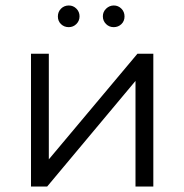

<svg xmlns="http://www.w3.org/2000/svg" viewBox="-20 -680 672 700"><path d="M93 -484H158V-99L481 -484H539V0H474V-385L152 0H93ZM191 -620Q191 -637 202.5 -648.5Q214 -660 231 -660Q247 -660 258.5 -648.5Q270 -637 270 -620.5Q270 -604 258.5 -592.5Q247 -581 230.5 -581Q214 -581 202.5 -592Q191 -603 191 -620ZM395 -660Q411 -660 422.5 -648.5Q434 -637 434 -620Q434 -603 422.5 -592Q411 -581 394.5 -581Q378 -581 366.5 -592.5Q355 -604 355 -620.5Q355 -637 367 -648.5Q379 -660 395 -660Z"/></svg>

Font: Montserrat Ace
Style: Regular
Weight: 400
Designer: Julieta Ulanovsky
Foundry: Julieta Ulanovsky
Version: Version 1